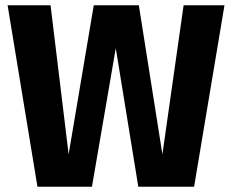

<svg xmlns="http://www.w3.org/2000/svg" viewBox="-20 -713 887 733"><path d="M721 0H508L422 -529L331 0H123L9 -693H173L242 -124L338 -693H510L600 -124L681 -693H837Z"/></svg>

Font: Statis Sans
Style: Bold
Weight: 700
Designer: bBox Type GmbH
Foundry: bBox Type GmbH
Version: Version 1.000